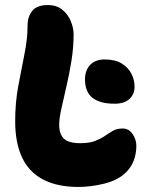

<svg xmlns="http://www.w3.org/2000/svg" viewBox="-20 -730 576 759"><path d="M433 -320Q375 -320 345.5 -343.5Q316 -367 316 -416Q316 -452 336.5 -473.5Q357 -495 393 -495Q436 -495 462 -478.5Q488 -462 500 -437.5Q512 -413 512 -387Q512 -358 492 -339Q472 -320 433 -320ZM290 9Q207 9 151 -20Q95 -49 67.5 -107Q40 -165 40 -251Q40 -325 52.5 -391.5Q65 -458 77 -518Q89 -578 89 -629Q89 -664 107.5 -687Q126 -710 169 -710Q204 -710 226.5 -691.5Q249 -673 260 -646Q271 -619 271 -594Q271 -543 262.5 -490Q254 -437 242.5 -388Q231 -339 222.5 -300Q214 -261 214 -237Q214 -199 233 -181.5Q252 -164 297 -164Q334 -164 356.5 -173Q379 -182 395 -193Q411 -204 426.5 -213Q442 -222 465 -222Q489 -222 504 -200.5Q519 -179 519 -153Q519 -122 508 -93.5Q497 -65 471 -42Q439 -15 388 -3Q337 9 290 9Z"/></svg>

Font: Shantell Sans ExtraBold
Style: Regular
Weight: 800
Designer: Stephen Nixon, Anya Danilova, Shantell Martin
Foundry: Arrow Type
Version: Version 1.011;[c5ecc13dd]